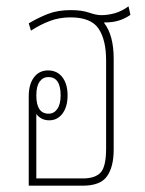

<svg xmlns="http://www.w3.org/2000/svg" viewBox="-20 -588 459 608"><path d="M340 -402V-114Q340 -60 319 -30Q298 0 242 0H71V-283Q71 -321 87.5 -343Q104 -365 132 -365Q161 -365 177.5 -343.5Q194 -322 194 -286Q194 -250 178 -228.5Q162 -207 136 -207Q110 -207 95 -227V-23H243Q281 -23 298.5 -41.5Q316 -60 316 -118V-397Q316 -462 292 -497.5Q268 -533 203 -533Q169 -533 139 -522Q109 -511 78 -491L71 -514Q101 -532 132 -544Q163 -556 204 -556Q239 -556 262 -548Q285 -540 301 -540Q321 -540 343 -546Q365 -552 387 -568L393 -541Q359 -517 315 -517Q313 -517 310 -517V-515Q340 -476 340 -402ZM134 -228Q151 -228 161.5 -243Q172 -258 172 -286Q172 -344 133 -344Q116 -344 105.5 -329.5Q95 -315 95 -286Q95 -228 134 -228Z"/></svg>

Font: Noto Sans Thai Looped ExtraCondensed Thin
Style: Regular
Weight: 100
Width: 2
Designer: Sasikarn Vongin, Ben Mitchell
Foundry: The Fontpad Ltd
Version: Version 1.001; ttfautohint (v1.8.4.7-5d5b)